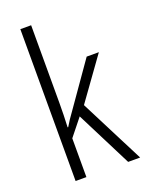

<svg xmlns="http://www.w3.org/2000/svg" viewBox="-144 -924 688 903"><g transform="rotate(-20 200.5 -473.0)"><path d="M128 -466V-853H74V-93H128V-287L196 -372L337 -93H397L233 -415L384 -625H323L169 -405C154 -385 141 -365 128 -343H125C127 -384 128 -423 128 -466Z"/></g></svg>

Font: Noto Sans Telugu UI Condensed Light
Style: Regular
Weight: 300
Width: 3
Designer: Jelle Bosma - Monotype Design Team
Foundry: Monotype Imaging Inc.
Version: Version 2.005